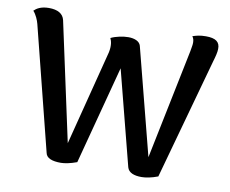

<svg xmlns="http://www.w3.org/2000/svg" viewBox="-79 -810 1107 924"><g transform="rotate(10 474.5 -348.0)"><path d="M856 -707C826 -707 809 -702 791 -696C797 -688 800 -679 800 -665C800 -652 796 -638 794 -623L684 -86L550 -607C544 -628 519 -638 489 -638C464 -638 428 -631 404 -619C411 -605 416 -583 409 -550L290 -85L165 -664C158 -695 131 -710 88 -710C49 -710 28 -696 16 -684C31 -668 42 -641 46 -625L198 -21C203 4 231 14 273 14C291 14 319 9 351 -3L478 -484L597 -21C604 4 631 14 667 14C687 14 716 9 747 -3L911 -595C918 -618 924 -641 924 -657C925 -692 903 -707 856 -707Z"/></g></svg>

Font: Arima Koshi ExtraBold
Style: Regular
Weight: 800
Designer: Joana Correia and Natanael Gama
Foundry: NDISCOVER
Version: Version 1.019;PS 001.019;hotconv 1.0.88;makeotf.lib2.5.64775